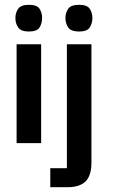

<svg xmlns="http://www.w3.org/2000/svg" viewBox="-20 -595 483 798"><path d="M49 0V-411H151V0ZM100 -464Q67 -464 55.5 -481Q44 -498 44 -520Q44 -542 55.5 -558.5Q67 -575 100 -575Q134 -575 144.5 -558.5Q155 -542 155 -520Q155 -498 144.5 -481Q134 -464 100 -464ZM309 -464Q275 -464 263.5 -481Q252 -498 252 -520Q252 -542 263.5 -558.5Q275 -575 309 -575Q342 -575 353 -558.5Q364 -542 364 -520Q364 -498 353 -481Q342 -464 309 -464ZM258 -411H360V81Q360 135 335.5 159Q311 183 262 183H189V104H258Z"/></svg>

Font: Darker Grotesque Light
Style: Bold
Weight: 700
Version: Version 1.000;gftools[0.9.28]